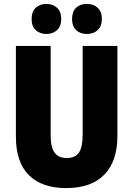

<svg xmlns="http://www.w3.org/2000/svg" viewBox="-20 -999 679 978"><path d="M578 -306Q578 -178 511.5 -109.5Q445 -41 317 -41Q193 -41 127 -107Q61 -173 61 -302V-765H238V-312Q238 -248 258.5 -221Q279 -194 320 -194Q362 -194 381.5 -221Q401 -248 401 -313V-765H578ZM141 -902Q141 -940 162 -959.5Q183 -979 216 -979Q250 -979 271 -959Q292 -939 292 -902Q292 -866 271 -846Q250 -826 216 -826Q183 -826 162 -845.5Q141 -865 141 -902ZM347 -902Q347 -940 367.5 -959.5Q388 -979 422 -979Q457 -979 478 -959Q499 -939 499 -902Q499 -866 478 -846Q457 -826 422 -826Q388 -826 367.5 -846Q347 -866 347 -902Z"/></svg>

Font: Noto Sans Tamil UI Condensed Black
Style: Regular
Weight: 900
Width: 3
Designer: Jelle Bosma - Monotype Design Team
Foundry: Monotype Imaging Inc.
Version: Version 2.004; ttfautohint (v1.8.4.7-5d5b)